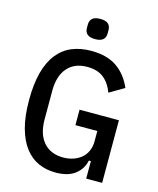

<svg xmlns="http://www.w3.org/2000/svg" viewBox="-132 -990 898 1093"><g transform="rotate(15 317.5 -443.5)"><path d="M479 -103H467Q457 -53 416 -20.5Q375 12 300 12Q246 12 200.5 -8Q155 -28 121 -71.5Q87 -115 68 -183.5Q49 -252 49 -348Q49 -444 67.5 -512.5Q86 -581 121.5 -625Q157 -669 207 -689.5Q257 -710 320 -710Q413 -710 471 -670Q529 -630 561 -556L474 -505Q456 -556 419.5 -586Q383 -616 321 -616Q246 -616 204.5 -568Q163 -520 163 -434V-264Q163 -178 204.5 -130Q246 -82 321 -82Q352 -82 379 -91Q406 -100 426.5 -117Q447 -134 458.5 -159.5Q470 -185 470 -217V-278H341V-369H573V0H479ZM322 -780Q290 -780 275.5 -793Q261 -806 261 -829V-850Q261 -873 275.5 -886Q290 -899 322 -899Q354 -899 368.5 -886Q383 -873 383 -850V-829Q383 -806 368.5 -793Q354 -780 322 -780Z"/></g></svg>

Font: IBM Plex Sans Condensed Medium
Style: Regular
Weight: 500
Width: 3
Designer: Mike Abbink, Paul van der Laan, Pieter van Rosmalen
Foundry: Bold Monday
Version: Version 1.3